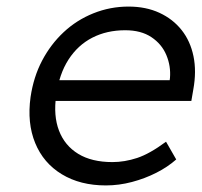

<svg xmlns="http://www.w3.org/2000/svg" viewBox="-20 -554 613 584"><path d="M302 10Q224 10 168 -24Q112 -58 87 -119Q62 -180 73 -259Q82 -320 108 -369.5Q134 -419 173.5 -456Q213 -493 264 -513.5Q315 -534 371 -534Q424 -534 465 -515Q506 -496 532.5 -462.5Q559 -429 568.5 -383Q578 -337 568 -282L562 -247H127L125 -310H514L494 -293L497 -317Q500 -353 486 -386.5Q472 -420 440.5 -441Q409 -462 361 -462Q305 -462 261 -439.5Q217 -417 188.5 -373Q160 -329 151 -264Q142 -202 159.5 -156.5Q177 -111 218 -86Q259 -61 322 -61Q359 -61 397 -73.5Q435 -86 485 -123L516 -69Q490 -46 455.5 -28.5Q421 -11 381.5 -0.5Q342 10 302 10Z"/></svg>

Font: Lexend Light
Style: Italic
Weight: 300
Italic angle: -8.13011°
Designer: Bonnie Shaver-Troup, Thomas Jockin
Foundry: Lexend
Version: Version 1.007